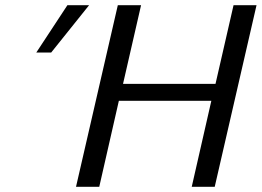

<svg xmlns="http://www.w3.org/2000/svg" viewBox="-20 -715 1002 735"><path d="M119 -514 238 -695H321L176 -514ZM271 0 431 -695H520L451 -394H805L874 -695H962L802 0H714L789 -329H435L360 0Z"/></svg>

Font: Coval
Style: Light Italic
Weight: 300
Foundry: Context Ltd
Version: Version 001.000